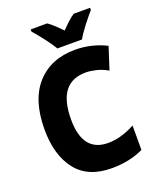

<svg xmlns="http://www.w3.org/2000/svg" viewBox="-168 -1027 936 1137"><g transform="rotate(-20 300.0 -458.5)"><path d="M431 -767Q448 -798 482 -842Q516 -886 540 -913V-927H437Q417 -914 396.5 -895Q376 -876 353 -852Q330 -875 310.5 -893.5Q291 -912 270 -927H166V-913Q191 -885 225.5 -840Q260 -795 276 -767ZM538 -32V-186Q450 -138 368 -138Q208 -138 208 -344Q208 -576 384 -576Q412 -576 448.5 -567.5Q485 -559 521 -538L566 -678Q474 -724 371 -724Q218 -724 129 -625.5Q40 -527 40 -341Q40 -180 114 -85Q188 10 338 10Q450 10 538 -32Z"/></g></svg>

Font: Noto Sans Mono UI ExtraBold
Style: Regular
Weight: 800
Designer: Monotype Design team
Foundry: Monotype Imaging Inc.
Version: 1.000